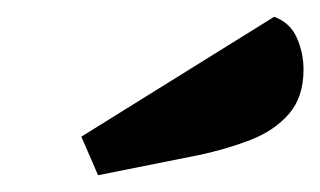

<svg xmlns="http://www.w3.org/2000/svg" viewBox="-20 -794 382 229"><path d="M97 -585 77 -631 307 -774Q326 -767 334 -749Q342 -731 342 -711Q342 -678 324.5 -658Q307 -638 278.5 -627Q250 -616 217 -609Z"/></svg>

Font: Sansita Swashed
Style: Bold
Weight: 700
Designer: Pablo Cosgaya
Foundry: Omnibus-Type
Version: Version 1.003; ttfautohint (v1.8.3)